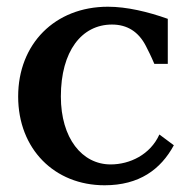

<svg xmlns="http://www.w3.org/2000/svg" viewBox="-20 -536 562 571"><path d="M439 -346H479V-480C420 -501 357 -516 301 -516C143 -516 34 -405 34 -249C34 -93 142 15 291 15C394 15 458 -32 497 -104L454 -136C427 -76 366 -47 309 -47C224 -47 161 -125 161 -249C161 -384 223 -463 313 -463C358 -463 392 -442 414 -399C421 -385 428 -372 439 -346Z"/></svg>

Font: LT Superior Serif Semibold
Style: Regular
Weight: 600
Designer: Daniel Lyons
Foundry: LyonsType
Version: Version 2.120;FEAKit 1.0